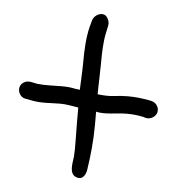

<svg xmlns="http://www.w3.org/2000/svg" viewBox="-43 -636 553 593"><g transform="rotate(5 233.5 -339.5)"><path d="M352 -295C374 -295 387 -293 403 -290L413 -287C429 -284 444 -295 447 -308V-309C450 -325 438 -338 425 -341L415 -343C396 -346 377 -349 352 -349C338 -349 323 -348 309 -346C292 -344 275 -345 258 -347C258 -377 260 -412 260 -440C260 -474 261 -511 267 -537L272 -561C274 -570 271 -577 269 -581C258 -607 226 -592 221 -573L215 -551C207 -518 205 -480 205 -441C205 -417 203 -386 202 -356L187 -358C174 -361 160 -362 146 -362C120 -362 92 -360 69 -363L49 -367C43 -368 34 -368 27 -363C5 -349 16 -317 37 -314L58 -310C89 -304 117 -308 146 -308C164 -308 184 -304 202 -301V-253C202 -216 204 -180 202 -150C201 -134 188 -92 218 -85C239 -80 246 -104 247 -117C253 -156 258 -204 258 -252V-293C286 -286 321 -295 352 -295Z"/></g></svg>

Font: Stray Cat
Style: BdCn
Weight: 700
Version: Version 1.0